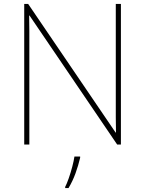

<svg xmlns="http://www.w3.org/2000/svg" viewBox="-20 -734 738 975"><path d="M594 0H575L130 -655H128Q129 -612 129 -577Q129 -542 129 -502V0H103V-714H123L567 -61H569Q568 -99 568 -138Q568 -177 568 -211V-714H594ZM387 67Q378 106 363.5 146Q349 186 328 221H311V215Q319 200 329 171.5Q339 143 347 112.5Q355 82 358 61H387Z"/></svg>

Font: Noto Sans Myanmar UI Thin
Style: Regular
Weight: 100
Designer: Monotype Design Team
Foundry: Monotype Imaging Inc.
Version: Version 2.103; ttfautohint (v1.8.4.7-5d5b)